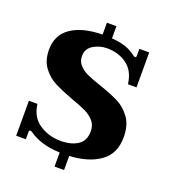

<svg xmlns="http://www.w3.org/2000/svg" viewBox="-156 -894 970 1100"><g transform="rotate(20 329.0 -343.5)"><path d="M363 9V95H305V9Q242 7 194.5 -8.5Q147 -24 116 -47Q111 -51 104 -51Q100 -51 98.5 -49Q97 -47 97 -41V4H38V-209H90Q100 -130 157.5 -92.5Q215 -55 286 -55Q350 -55 390.5 -81Q431 -107 431 -166Q431 -203 409.5 -227.5Q388 -252 356 -267.5Q324 -283 267 -303Q195 -330 151.5 -352.5Q108 -375 77 -417Q46 -459 46 -524Q46 -614 114.5 -661Q183 -708 305 -710V-782H363V-708Q414 -704 448.5 -692Q483 -680 511 -658Q519 -652 523 -652Q531 -652 531 -662V-705H591V-492H539Q529 -571 478 -608Q427 -645 358 -645Q312 -645 274 -622Q236 -599 236 -555Q236 -522 256 -500Q276 -478 306 -464Q336 -450 390 -432Q463 -407 509 -384Q555 -361 587.5 -316Q620 -271 620 -198Q620 -98 550 -47.5Q480 3 363 9Z"/></g></svg>

Font: Taviraj Bold
Style: Regular
Weight: 700
Designer: Katatrad Team
Foundry: CadsonDemak
Version: Version 1.030